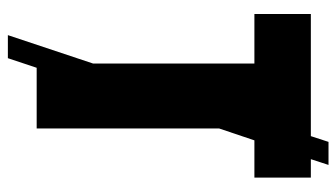

<svg xmlns="http://www.w3.org/2000/svg" viewBox="-208 -592 875 500"><g transform="rotate(90 230.0 -342.5)"><path d="M315 0H157L132 75H72L146 -147V-567H17V-714H335L350 -760H410L395 -714H443V-567H346L315 -475Z"/></g></svg>

Font: Noto Sans ExtraCondensed Black
Style: Regular
Weight: 900
Width: 2
Designer: Monotype Design Team
Foundry: Monotype Imaging Inc.
Version: Version 2.013; ttfautohint (v1.8.4.7-5d5b)